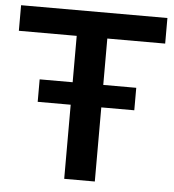

<svg xmlns="http://www.w3.org/2000/svg" viewBox="-51 -752 723 800"><g transform="rotate(5 310.5 -352.5)"><path d="M247 0V-598H5V-705H617V-598H375V0ZM109 -310V-404H513V-310Z"/></g></svg>

Font: Nunito Sans 12pt ExtraLight
Style: Regular
Weight: 200
Designer: Vernon Adams
Foundry: Vernon Adams
Version: Version 3.101;gftools[0.9.27]